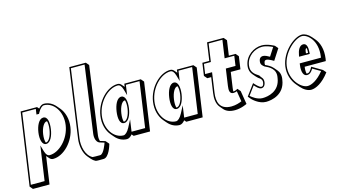

<svg xmlns="http://www.w3.org/2000/svg" viewBox="-115 -1257 3522 1981"><g transform="rotate(-15 1646.0 -266.5)"><path d="M563.9 -225.2C576.2 -310.3 553.3 -386.2 510.8 -435.8L483.6 -467.6C451.2 -505.4 407.6 -528 359.5 -528C339.7 -528 319.8 -514.1 302.2 -492.3L284.5 -513H109.4L-2 260L25.3 291.8L202.3 291.8L244.5 -0.9L268.9 27.6C279.6 40.2 292.8 46.8 308.5 46.8C419.7 46.8 542.3 -75.2 563.9 -225.2ZM276.6 -136.4C269.6 -157.8 267.5 -188.7 272.8 -225.2C282.9 -295.2 313.5 -345.2 342.6 -345.2C344 -345.2 345.4 -345.1 346.8 -344.9C353 -323.5 353.9 -292.9 348.7 -257C338.5 -186 308.9 -136 280.6 -136C279.3 -136 277.9 -136.1 276.6 -136.4ZM521.7 -257C500.9 -112.8 383.5 0 283.4 0C263.4 0 245.5 -15.8 234.2 -55L215 -121.5L162.2 245H15.2L122.3 -498H267.3L258.9 -440H286.3L291.3 -449.7C313 -490.8 338.9 -513 357.3 -513C457.5 -513 542.5 -401.2 521.7 -257ZM363.6 -256.5C373.4 -324.2 365.6 -392 317.5 -392C271 -392 240.4 -325.2 230.5 -257C220.5 -187.5 233.2 -121 278.5 -121C324.6 -121 353.7 -187.8 363.6 -256.5Z M712.6 -825 609.2 -90C599 -22.2 611.3 62.9 655.4 114.5L682.6 146.3C694.1 159.7 707.8 170.8 723.8 178.8C734.3 184.1 778.3 181.8 810.4 181.8C868.2 181.5 903.2 57.8 903.2 57.8C905.6 49.7 908 46.1 905.7 43.4L878.4 11.6C875.3 7.9 863.7 5.7 832.2 -4C827.9 -4.7 824.1 -5.9 820.6 -7.4C811 -34.6 815.7 -67.2 815.7 -67.2L916.3 -793.2L889.1 -825ZM725.5 -810H872L773.4 -98.9C773.4 -98.9 756.5 -1.5 827.5 10.8C841.8 15.2 856.8 19.5 862.2 21.3C861.9 22.3 861.7 22.8 861.4 23.8C859.7 29.7 823.9 134.8 785.3 135C753.7 135 709.8 135.2 704.7 133.4C634.6 97.7 611.8 -7.7 624.2 -90Z M892.5 -256C880.2 -170.8 903.1 -95 945.6 -45.4L972.9 -13.6C1005.2 24.2 1048.9 46.8 1096.9 46.8C1116.5 46.8 1136.2 33.2 1153.7 11.8L1170.8 31.8H1345.8L1419.7 -481.2L1392.5 -513H1216.7L1212 -480.3L1187.6 -508.8C1176.8 -521.3 1163.6 -528 1147.9 -528C1036.7 -528 914.1 -406 892.5 -256ZM1179.2 -344.9C1186 -323.5 1187.7 -292.5 1182.5 -256C1172.4 -186 1142.9 -136 1113.8 -136C1112.4 -136 1111 -136.1 1109.7 -136.3C1103.5 -157.7 1102.5 -188.3 1107.7 -224.2C1117.9 -295.2 1147.5 -345.2 1175.8 -345.2C1177 -345.2 1178.1 -345.1 1179.2 -344.9ZM1151.8 -57.2 1151.1 -58H1151.9ZM907.5 -256C928.3 -400.2 1045.7 -513 1145.8 -513C1165.8 -513 1183.7 -497.2 1195 -458L1214.2 -391.5L1229.5 -498H1375.3L1305.7 -15H1160.7L1178.9 -141.5L1137.9 -63.3C1116.2 -22.2 1090.3 0 1071.9 0C971.7 0 886.7 -111.8 907.5 -256ZM1065.5 -256C1055.7 -188.4 1063.6 -121 1111.6 -121C1158.4 -121 1187.7 -188.1 1197.5 -256C1207.4 -325.1 1196.2 -392 1150.7 -392C1104.6 -392 1075.4 -324.7 1065.5 -256Z M1454.5 -256C1442.2 -170.8 1465.1 -95 1507.6 -45.4L1534.9 -13.6C1567.2 24.2 1610.9 46.8 1658.9 46.8C1678.5 46.8 1698.2 33.2 1715.7 11.8L1732.8 31.8H1907.8L1981.7 -481.2L1954.5 -513H1778.7L1774 -480.3L1749.6 -508.8C1738.8 -521.3 1725.6 -528 1709.9 -528C1598.7 -528 1476.1 -406 1454.5 -256ZM1741.2 -344.9C1748 -323.5 1749.7 -292.5 1744.5 -256C1734.4 -186 1704.9 -136 1675.8 -136C1674.4 -136 1673 -136.1 1671.7 -136.3C1665.5 -157.7 1664.5 -188.3 1669.7 -224.2C1679.9 -295.2 1709.5 -345.2 1737.8 -345.2C1739 -345.2 1740.1 -345.1 1741.2 -344.9ZM1713.8 -57.2 1713.1 -58H1713.9ZM1469.5 -256C1490.3 -400.2 1607.7 -513 1707.8 -513C1727.8 -513 1745.7 -497.2 1757 -458L1776.2 -391.5L1791.5 -498H1937.3L1867.7 -15H1722.7L1740.9 -141.5L1699.9 -63.3C1678.2 -22.2 1652.3 0 1633.9 0C1533.7 0 1448.7 -111.8 1469.5 -256ZM1627.5 -256C1617.7 -188.4 1625.6 -121 1673.6 -121C1720.4 -121 1749.7 -188.1 1759.5 -256C1769.4 -325.1 1758.2 -392 1712.7 -392C1666.6 -392 1637.4 -324.7 1627.5 -256Z M2124.3 -513H2050.3L2030.9 -378L2058.1 -346.2L2100.3 -346.2L2076.5 -181C2068.7 -127.1 2072.2 -68.3 2105.5 -29.3L2132.8 2.5C2155.8 29.3 2193 46.8 2250.5 46.8C2318.9 46.8 2380.5 14.8 2380.5 14.8L2357.1 -128.2L2329.8 -160C2329.8 -160 2306.5 -144 2283.5 -144H2282.8C2282.3 -154.4 2283.3 -167.5 2285.6 -183.2L2309.1 -346.2H2412.5L2431.9 -481.2L2404.7 -513H2333.2L2356.1 -672.2L2328.8 -704H2151.8ZM2137.2 -498 2164.7 -689H2311.7L2284.2 -498H2387.5L2372.4 -393H2269L2243.4 -215C2236.7 -168.9 2238.7 -129 2281.4 -129C2295.3 -129 2309.8 -134.1 2317.8 -137.6L2336.3 -24.8C2314.4 -15.4 2271.6 0 2225.4 0C2095.8 0 2078.8 -92.9 2091.5 -181L2122 -393H2048L2063.2 -498Z M2687.6 -528C2604.3 -528 2508 -468 2492.8 -363C2486.5 -319.2 2498.9 -288.7 2518.7 -265.5L2546 -233.7C2558.3 -219.3 2573.5 -207.8 2588.8 -197.7C2598.5 -186.1 2606.5 -176.3 2603.1 -153C2598.2 -119 2585.1 -116 2574.6 -116C2553.5 -116 2513.5 -161.3 2503.8 -172.5C2502.5 -174.1 2501.7 -175 2501.7 -175L2412.3 -54L2439.5 -22.2C2439.5 -22.2 2503.6 46.8 2582.5 46.8C2642.9 46.8 2779.8 22.8 2801.6 -128.2C2811.9 -177.9 2798.9 -212.6 2777.5 -237.6L2750.3 -269.4C2726.8 -296.8 2693.2 -312.6 2669.6 -323.6C2668.4 -328.5 2668.2 -334.2 2669.3 -341.2C2672.7 -365.2 2680.5 -372.2 2696.9 -372.2C2719.7 -372.2 2771.9 -340.2 2771.9 -340.2L2846.6 -456.2L2819.4 -488C2819.4 -488 2752.1 -528 2687.6 -528ZM2685.4 -513C2728.8 -513 2777.1 -492 2798.3 -481.3L2741.1 -392.5C2723.2 -402.5 2694.6 -419 2671.8 -419C2663.7 -419 2654.4 -417.7 2645.8 -411.5C2633.1 -402.2 2629.2 -388 2627 -373C2622 -338.2 2643 -324.6 2658 -312L2659.2 -311L2660.7 -310.2C2706.7 -288.8 2779.1 -254.8 2759.5 -161L2759.4 -160.5L2759.4 -160C2739.5 -22 2616.2 0 2557.4 0C2502.1 0 2451 -39.9 2432.1 -57.2L2501.4 -151C2517.7 -133.2 2545.1 -101 2572.4 -101C2590.2 -101 2612.4 -113.6 2618.1 -153C2624.6 -197.9 2595.6 -208.8 2585.6 -230.7L2584.1 -234.1L2581 -236C2538.2 -262.8 2497.9 -294.4 2507.8 -363C2521.5 -458.2 2608.7 -513 2685.4 -513Z M3285.1 -200.2C3287 -206.2 3288.6 -217.2 3289.6 -224.2C3304.2 -325.6 3277 -399 3238.7 -443.9L3211.4 -475.7C3181.7 -510.5 3145.1 -528 3116.2 -528C3032.1 -528 2889.2 -406 2867.6 -256C2855.5 -172 2884.5 -96.5 2927.1 -46.7L2954.3 -14.9C2987.3 23.6 3028.5 46.8 3065.1 46.8C3113.2 46.8 3188.9 9.8 3260.8 -87.2L3233.6 -119L3124.7 -183C3099.9 -137 3087.8 -126 3063.7 -126C3062.8 -126 3061.8 -126.1 3060.8 -126.2C3056.1 -142.9 3054.6 -166.9 3059.4 -200.2ZM3129 -381.2C3131.7 -368 3132.4 -350.9 3130.6 -330H3108.3C3110.3 -358.3 3114 -381.2 3128.9 -381.2ZM3246 -247H3019.3L3017.2 -232C3005.7 -152.3 3027.6 -111 3061.5 -111C3090 -111 3108.8 -127.3 3129.1 -161.9L3211.7 -113.4C3144.9 -29.2 3078.8 0 3040.1 0C2967.4 0 2862.1 -113.7 2882.6 -256C2903.3 -399.4 3041.4 -513 3114 -513C3169.1 -513 3272.4 -430 3247.4 -256C3247 -253.7 3246.2 -248.5 3246 -247ZM3030.8 -315 3144.5 -315 3145.8 -330.9C3150 -383.4 3141.6 -428 3103.8 -428C3061.7 -428 3041.2 -375.6 3033.5 -330.4Z"/></g></svg>

Font: Blink
Style: 3DObl
Weight: 400
Designer: Mew Too
Foundry: Cannot Into Space Fonts
Version: Version 001.000